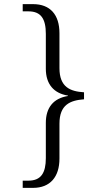

<svg xmlns="http://www.w3.org/2000/svg" viewBox="-20 -780 452 930"><path d="M90 130H140C223 130 268 77 268 -12V-181C268 -273 320 -294 387 -299V-333C320 -337 268 -358 268 -450V-619C268 -709 223 -760 140 -760H90V-725H118C179 -725 202 -688 202 -616V-447C202 -373 240 -328 309 -317V-315C239 -304 202 -259 202 -185V-14C202 57 179 95 118 95H90Z"/></svg>

Font: Noto Serif Devanagari Light
Style: Regular
Weight: 300
Designer: Universal Thirst, Indian Type Foundry and the Monotype Design Team
Foundry: Monotype Imaging Inc.
Version: Version 2.004